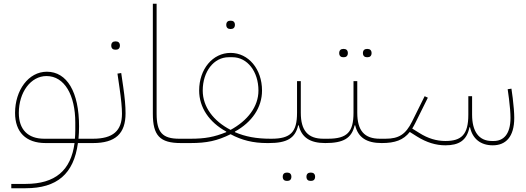

<svg xmlns="http://www.w3.org/2000/svg" viewBox="-20 -760 2797 1020"><path d="M40 240H116C283 240 372 164 394 0H440L450 -10V-23H397C399 -43 400 -65 400 -89C400 -271 336 -379 229 -379C131 -379 60 -280 60 -160C60 -59 117 0 222 0H376C357 145 274 217 116 217H40ZM80 -160C80 -271 144 -356 227 -356C323 -356 380 -254 380 -109V-69C380 -53 379 -37 378 -23H215C128 -23 80 -72 80 -160Z M592 -496H596C608 -496 617 -503 617 -518C617 -533 608 -540 596 -540H592C580 -540 571 -533 571 -518C571 -503 580 -496 592 -496ZM440 0H474C593 0 647 -50 647 -158C647 -197 643 -241 635 -296L624 -372L604 -369L615 -293C624 -231 628 -187 628 -156C628 -65 580 -23 474 -23H450L440 -13Z M941 0H982L992 -10V-23H932C843 -23 812 -57 812 -156V-740H792V-156C792 -40 829 0 941 0Z M1203 -606H1207C1219 -606 1228 -613 1228 -628C1228 -643 1219 -650 1207 -650H1203C1191 -650 1182 -643 1182 -628C1182 -613 1191 -606 1203 -606ZM982 0H992C1079 0 1134 -12 1205 -47C1264 -15 1325 0 1399 0H1408L1418 -10V-23C1342 -23 1283 -34 1228 -58V-61C1319 -111 1372 -189 1372 -279C1372 -393 1300 -479 1205 -479C1110 -479 1038 -393 1038 -279C1038 -189 1091 -111 1182 -61V-58C1118 -32 1069 -23 992 -23L982 -13ZM1205 -70C1114 -117 1057 -192 1057 -279C1057 -380 1116 -456 1195 -456H1215C1294 -456 1353 -380 1353 -279C1353 -193 1295 -119 1205 -70Z M1629 201H1633C1645 201 1654 194 1654 179C1654 164 1645 157 1633 157H1629C1617 157 1608 164 1608 179C1608 194 1617 201 1629 201ZM1503 201H1507C1519 201 1528 194 1528 179C1528 164 1519 157 1507 157H1503C1491 157 1482 164 1482 179C1482 194 1491 201 1503 201ZM1408 0C1504 0 1548 -25 1564 -94H1567C1582 -30 1627 0 1708 0L1718 -10V-23H1698C1616 -23 1578 -66 1578 -161V-329H1558V-161C1558 -58 1524 -23 1422 -23H1418L1408 -13Z M1929 -456H1933C1945 -456 1954 -463 1954 -478C1954 -493 1945 -500 1933 -500H1929C1917 -500 1908 -493 1908 -478C1908 -463 1917 -456 1929 -456ZM1803 -456H1807C1819 -456 1828 -463 1828 -478C1828 -493 1819 -500 1807 -500H1803C1791 -500 1782 -493 1782 -478C1782 -463 1791 -456 1803 -456ZM1708 0C1804 0 1848 -25 1864 -94H1867C1882 -30 1927 0 2008 0L2018 -10V-23H1998C1916 -23 1878 -66 1878 -161V-329H1858V-161C1858 -58 1824 -23 1722 -23H1718L1708 -13Z M2008 0C2079 0 2123 -16 2157 -59L2195 -35C2246 -3 2296 12 2346 12C2417 12 2460 -13 2474 -84H2477C2490 -24 2532 12 2598 12C2666 12 2712 -32 2712 -134C2712 -159 2709 -198 2704 -238L2697 -289L2677 -286L2684 -235C2689 -197 2692 -158 2692 -134C2692 -47 2655 -11 2603 -11H2593C2523 -11 2488 -63 2488 -151V-249H2468V-151C2468 -44 2431 -11 2346 -11C2300 -11 2254 -24 2207 -54L2170 -77C2175 -86 2181 -95 2186 -106L2253 -241L2236 -249L2169 -114C2135 -46 2099 -23 2028 -23H2018L2008 -13Z"/></svg>

Font: IBM Plex Arabic Thin
Style: Regular
Weight: 100
Designer: Mike Abbink, Paul van der Laan, Pieter van Rosmalen, Wael Morcos, Khajak Apelian
Foundry: Bold Monday
Version: Version 1.0